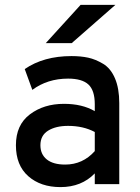

<svg xmlns="http://www.w3.org/2000/svg" viewBox="-20 -752 572 784"><path d="M167 -576 309 -732H451L273 -576ZM367 0V-44Q313 12 227 12Q146 12 95.5 -32.5Q45 -77 45 -159Q45 -242 102 -285Q159 -328 241 -328Q316 -328 367 -298V-326Q367 -383 341 -407Q315 -431 258 -431Q174 -431 112 -385L81 -470Q158 -523 272 -523Q310 -523 340 -516.5Q370 -510 401 -491.5Q432 -473 449.5 -432Q467 -391 467 -331V0ZM246 -80Q318 -80 367 -135V-213Q320 -238 258 -238Q208 -238 176.5 -218.5Q145 -199 145 -159Q145 -122 171 -101Q197 -80 246 -80Z"/></svg>

Font: Overpass Light
Style: Bold
Weight: 600
Designer: Delve Withrington, Thomas Jockin
Foundry: Delve Fonts
Version: Version 3.000;DELV;Overpass